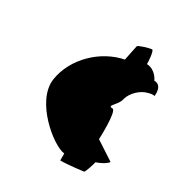

<svg xmlns="http://www.w3.org/2000/svg" viewBox="-153 -725 816 863"><g transform="rotate(30 255.0 -293.5)"><path d="M72 -275C53 -153 221 -16 281 -10V26C325 26 399 16 399 16C404 16 421 -38 422 -46C464 -60 485 -82 479 -82L384 -144C384 -144 391 -294 367 -294C334 -294 385 -322 390 -357C400 -392 436 -426 471 -434C498 -442 503 -436 503 -436C503 -436 513 -496 468 -496C468 -496 449 -542 402 -544C403 -552 399 -613 389 -613C379 -613 323 -597 322 -590L306 -512C193 -490 90 -392 72 -275Z"/></g></svg>

Font: Ampere
Style: SCCndIta
Weight: 400
Version: Version 1